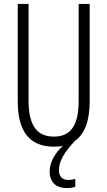

<svg xmlns="http://www.w3.org/2000/svg" viewBox="-20 -734 544 974"><path d="M279 128C279 83 307 37 362 -21C408 -54 435 -117 435 -221V-714H379V-222C379 -87 331 -41 253 -41C172 -41 125 -92 125 -222V-714H70V-220C70 -62 134 10 253 10C269 10 285 9 299 6C258 43 232 90 232 135C232 191 264 220 319 220C335 220 351 218 362 213V173C355 176 341 179 328 179C296 179 279 162 279 128Z"/></svg>

Font: Noto Sans Myanmar UI ExtraCondensed Light
Style: Regular
Weight: 300
Width: 2
Designer: Monotype Design Team
Foundry: Monotype Imaging Inc.
Version: Version 2.103